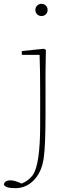

<svg xmlns="http://www.w3.org/2000/svg" viewBox="-75 -729 374 1004"><path d="M39 -462 155 -474 165 -468 163 -352V-135Q163 31 154 95Q145 159 115 198Q71 255 5 255Q-47 255 -55 236Q-50 214 -21 214Q0 214 29 227L38 231Q75 216 96 187Q135 133 135 -75V-255Q135 -366 132 -442H39ZM119.5 -700Q129 -709 142 -709Q155 -709 164.5 -700Q174 -691 174 -677Q174 -663 164.5 -654Q155 -645 142 -645Q129 -645 119.5 -654Q110 -663 110 -677Q110 -691 119.5 -700Z"/></svg>

Font: TypoPRO Source Serif Pro
Style: Regular
Weight: 200
Designer: Frank Grießhammer
Foundry: Adobe Systems Incorporated
Version: Version 1.017;PS (version unavailable);hotconv 1.0.79;makeot